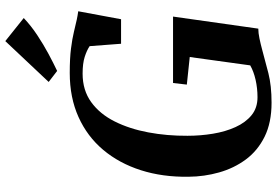

<svg xmlns="http://www.w3.org/2000/svg" viewBox="-180 -855 1044 724"><g transform="rotate(-90 342.0 -493.0)"><path d="M316.5 9Q241.5 9 188.5 -17.2Q135.5 -43.5 102.5 -88.2Q69.5 -133 53.8 -188.8Q38 -244.5 37.5 -304Q36 -402 62.2 -484Q88.5 -566 139 -626Q189.5 -686 262.8 -719Q336 -752 429 -752Q484.5 -752 521.5 -747.2Q558.5 -742.5 584.2 -736.2Q610 -730 630 -725.5Q638 -724 645.5 -722.5Q653 -721 661.5 -720L631.5 -558.5H539L530 -677Q514.5 -687.5 489.8 -695.5Q465 -703.5 426.5 -703.5Q363.5 -703.5 318.8 -671Q274 -638.5 246 -582.5Q218 -526.5 204.8 -455.8Q191.5 -385 192 -308Q192 -259 199.8 -212Q207.5 -165 224.8 -127Q242 -89 269.5 -66.5Q297 -44 337.5 -44Q371 -44 403 -51.2Q435 -58.5 457.5 -71.5L489 -299.5L385 -310.5L391 -362.5H641.5L596 -41Q580 -41 558.5 -36.5Q537 -32 515 -26Q475.5 -15 428.2 -3Q381 9 316.5 9ZM436.5 -799.5 395 -831.5 549 -995 636 -925.5Q607 -898 571.5 -874.5Q536 -851 501 -832.2Q466 -813.5 436.5 -799.5Z"/></g></svg>

Font: Merriweather 60pt
Style: Bold Italic
Weight: 700
Italic angle: -7.8°
Version: Version 2.101